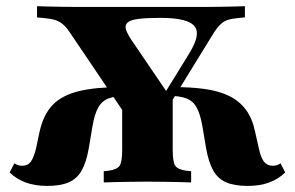

<svg xmlns="http://www.w3.org/2000/svg" viewBox="-20 -591 955 622"><path d="M415.3 -176.6 204.8 -487.9Q193.5 -504.8 181.5 -514.1Q169.4 -523.4 156 -527Q142.7 -530.6 124.2 -532.3L100 -534.7V-571Q116.1 -570.2 137.5 -569.8Q158.9 -569.4 182.7 -569Q206.5 -568.5 227.4 -568.5H233.9H642.7H646Q666.9 -568.5 690.3 -569Q713.7 -569.4 735.9 -569.8Q758.1 -570.2 773.4 -571V-534.7L749.2 -532.3Q730.6 -530.6 718.1 -526.6Q705.6 -522.6 695.2 -512.9Q684.7 -503.2 672.6 -484.7L483.1 -176.6ZM133.1 11.3Q93.5 11.3 63.7 0.4Q33.9 -10.5 11.3 -32.3L26.6 -62.1Q32.3 -58.1 38.3 -56Q44.4 -54 51.6 -54Q70.2 -54 79.8 -67.3Q89.5 -80.6 96.8 -110.5L108.1 -163.7Q120.2 -219.4 150.4 -250.8Q180.6 -282.3 235.1 -295.6Q289.5 -308.9 372.6 -308.9H393.5L406.5 -280.6H390.3Q354 -280.6 331.9 -272.2Q309.7 -263.7 298 -242.3Q286.3 -221 279.8 -183.1L267.7 -111.3Q259.7 -65.3 244.4 -38.3Q229 -11.3 202 0Q175 11.3 133.1 11.3ZM446.8 -2.4Q425.8 -2.4 402 -2Q378.2 -1.6 355.6 -1.2Q333.1 -0.8 316.1 0V-36.3L331.5 -37.9Q359.7 -41.9 367.7 -54.4Q375.8 -66.9 375.8 -105.6V-270.2L475.8 -215.3L539.5 -310.5V-105.6Q539.5 -66.9 547.6 -54.4Q555.6 -41.9 583.9 -37.9L599.2 -36.3V0Q582.3 -0.8 559.3 -1.2Q536.3 -1.6 512.9 -2Q489.5 -2.4 468.5 -2.4H456.5ZM782.3 11.3Q740.3 11.3 713.3 0Q686.3 -11.3 671 -38.3Q655.6 -65.3 647.6 -111.3L635.5 -183.1Q629 -220.2 617.7 -241.5Q606.5 -262.9 584.7 -271.8Q562.9 -280.6 525 -280.6H516.9L525.8 -308.9H541.9Q600.8 -308.9 645.6 -302.4Q690.3 -296 723 -279.8Q755.6 -263.7 776.6 -235.5Q797.6 -207.3 806.5 -163.7L818.5 -110.5Q825 -79.8 835.5 -66.9Q846 -54 863.7 -54Q871 -54 877.4 -56Q883.9 -58.1 888.7 -62.1L904 -32.3Q881.5 -10.5 851.6 0.4Q821.8 11.3 782.3 11.3ZM491.1 -252.4 589.5 -412.1Q604.8 -436.3 612.1 -455.6Q619.4 -475 617.3 -489.5Q615.3 -504 602 -513.7Q588.7 -523.4 563.3 -528.2Q537.9 -533.1 498.4 -533.1Q454.8 -533.1 429 -529.8Q403.2 -526.6 393.5 -518.1Q383.9 -509.7 387.9 -496Q391.9 -482.3 406.5 -460.5L526.6 -283.9Z"/></svg>

Font: Playfair 9pt Black
Style: Regular
Weight: 900
Designer: Claus Eggers Sørensen
Foundry: Claus Eggers Sørensen
Version: Version 2.203